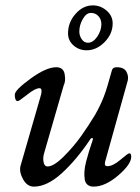

<svg xmlns="http://www.w3.org/2000/svg" viewBox="-20 -680 522 714"><path d="M275 -563Q275 -547 284 -534Q293 -521 307 -521Q326 -521 341.5 -543.5Q357 -566 357 -590Q357 -608 346 -620Q335 -632 318 -632Q301 -632 288 -609.5Q275 -587 275 -563ZM325 -660Q354 -660 376.5 -640.5Q399 -621 399 -593Q399 -554 369 -523.5Q339 -493 302 -493Q274 -493 253.5 -511Q233 -529 233 -556Q233 -597 261 -628.5Q289 -660 325 -660ZM317 -164Q265 -86 210 -36Q155 14 106 14Q81 14 66 -13Q51 -40 56 -62L129 -315Q141 -352 127 -352Q111 -352 81 -328Q51 -304 46 -304Q35 -304 35 -328Q35 -345 93.5 -387.5Q152 -430 189 -430Q216 -430 220.5 -404Q225 -378 217 -363L144 -110Q139 -94 142 -77.5Q145 -61 157 -61Q180 -61 217.5 -98.5Q255 -136 282.5 -175Q310 -214 333 -252Q353 -287 365.5 -319Q378 -351 396 -418Q399 -430 414 -430Q441 -430 450 -413.5Q459 -397 455 -380L371 -79Q367 -62 379 -62Q400 -62 428 -86Q456 -110 461 -110Q468 -110 468 -97Q468 -69 419.5 -27.5Q371 14 328 14Q314 14 305.5 7Q297 0 295 -13.5Q293 -27 294 -43Q295 -59 300.5 -80Q306 -101 311.5 -119Q317 -137 325 -160Q327 -166 323 -166.5Q319 -167 317 -164Z"/></svg>

Font: EB Garamond 08
Style: Italic
Weight: 400
Italic angle: -14°
Version: Version 0.016